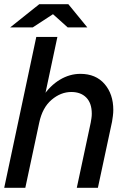

<svg xmlns="http://www.w3.org/2000/svg" viewBox="-28 -890 621 910"><path d="M-8 0 144 -715H244L168 -358L125 -309Q140 -380 174.5 -432Q209 -484 255.5 -512Q302 -540 353 -540Q426 -540 467.5 -492Q509 -444 509 -369Q509 -356 507 -340Q505 -324 503 -313L436 0H336L402 -309Q404 -320 405.5 -330.5Q407 -341 407 -351Q407 -401 381 -427.5Q355 -454 310 -454Q260 -454 216.5 -417Q173 -380 158 -309L92 0ZM20 -760 158 -870H263L248 -839L127 -760ZM293 -760 205 -839 191 -870H296L386 -760Z"/></svg>

Font: Radio Canada Big
Style: Italic
Weight: 400
Italic angle: -12°
Designer: Étienne Aubert Bonn
Foundry: Coppers and Brasses
Version: Version 1.001